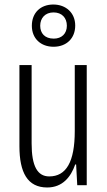

<svg xmlns="http://www.w3.org/2000/svg" viewBox="-20 -820 472 850"><path d="M217 -613C274 -613 313 -650 313 -707C313 -763 272 -800 216 -800C160 -800 121 -764 121 -706C121 -649 161 -613 217 -613ZM218 -649C178 -649 158 -673 158 -706C158 -740 180 -765 217 -765C254 -765 276 -741 276 -706C276 -671 253 -649 218 -649ZM364 -532H311V-240C311 -103 273 -39 198 -39C146 -39 120 -84 120 -185V-532H66V-173C66 -56 102 10 189 10C257 10 294 -37 313 -92H317L322 0H364Z"/></svg>

Font: Noto Sans Devanagari ExtraCondensed Light
Style: Regular
Weight: 300
Width: 2
Designer: Jelle Bosma - Monotype Design Team
Foundry: Monotype Imaging Inc.
Version: Version 2.004